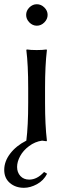

<svg xmlns="http://www.w3.org/2000/svg" viewBox="-68 -668 348 912"><path d="M65.9 -180.2V-250Q65.9 -360.4 57.1 -430.2L59.1 -433.1Q77.6 -430.2 106 -430.2Q134.8 -430.2 152.8 -433.1L154.8 -430.2Q146 -356.9 146 -250V-180.2Q146 -73.2 154.8 0L152.8 2.9Q145.5 2 131.8 0Q98.1 4.9 70.1 25.9Q42 46.9 27.6 73.7Q13.2 100.6 13.2 125Q13.2 150.9 28.8 168Q44.4 185.1 70.8 185.1Q108.4 185.1 141.1 148.9L155.8 157.2Q139.2 189.9 107.4 207Q75.7 224.1 45.9 224.1Q5.9 224.1 -21 201.2Q-47.9 178.2 -47.9 139.2Q-47.9 98.6 -19.5 61.5Q8.8 24.4 57.1 0Q65.9 -69.8 65.9 -180.2ZM71.5 -561.5Q56.2 -577.1 56.2 -597.2Q56.2 -617.2 71.5 -632.6Q86.9 -647.9 106.9 -647.9Q127 -647.9 142.6 -632.6Q158.2 -617.2 158.2 -597.2Q158.2 -577.1 142.6 -561.5Q127 -545.9 106.9 -545.9Q86.9 -545.9 71.5 -561.5Z"/></svg>

Font: Linear Smooth
Style: Regular
Weight: 400
Designer: Philipp H. Poll, Flanker
Foundry: Philipp H. Poll, reworked by Flanker
Version: Version 1.061 | FøM Fix